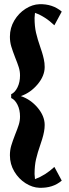

<svg xmlns="http://www.w3.org/2000/svg" viewBox="-20 -766 329 911"><path d="M75 -213Q75 -193 69 -174Q63 -155 52 -128Q40 -97 33.5 -75.5Q27 -54 27 -29Q27 13 48 48Q69 83 101.5 103.5Q134 124 167 125Q231 127 273 91L238 26Q195 66 146 84Q144 68 144 60Q144 20 151 -10.5Q158 -41 172 -81Q174 -86 180 -105.5Q186 -125 189 -141.5Q192 -158 192 -173Q192 -215 159 -254.5Q126 -294 79 -310Q125 -326 158.5 -366Q192 -406 192 -448Q192 -467 188 -485Q184 -503 179 -519Q174 -535 172 -540Q158 -580 151 -610.5Q144 -641 144 -681Q144 -689 146 -705Q194 -688 238 -646L273 -711Q229 -748 167 -746Q134 -745 101.5 -724.5Q69 -704 48 -669Q27 -634 27 -592Q27 -567 33.5 -545.5Q40 -524 52 -493Q63 -466 69 -447Q75 -428 75 -408Q75 -376 63 -351.5Q51 -327 33 -319V-301Q51 -293 63 -269Q75 -245 75 -213Z"/></svg>

Font: Rakkas
Style: Regular
Weight: 400
Designer: Zeynep Akay
Foundry: Zeynep Akay
Version: Version 2.000